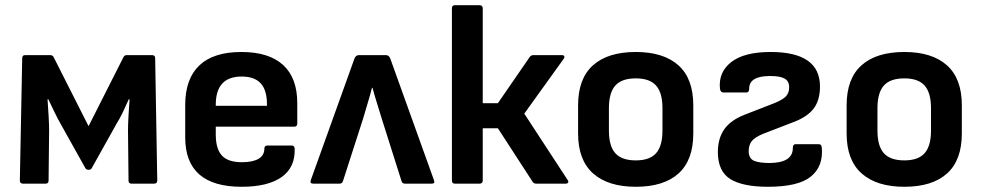

<svg xmlns="http://www.w3.org/2000/svg" viewBox="-20 -703 3754 735"><path d="M68 0Q56 0 56 -12L65 -480Q65 -492 76 -492H173Q182 -492 186 -483L319 -220L452 -483Q456 -492 465 -492H562Q574 -492 574 -480L582 -12Q582 0 570 0H483Q472 0 472 -12L470 -204Q470 -227 472 -261Q474 -295 476 -323H473Q462 -298 450 -273Q438 -248 426 -229L331 -59Q328 -53 319 -53Q311 -53 307 -59L212 -229Q201 -248 189 -273Q177 -298 165 -323H162Q164 -295 166 -261Q168 -227 168 -204L166 -12Q166 0 155 0Z M905 12Q689 12 689 -177V-301Q689 -401 743 -452.5Q797 -504 904 -504Q1009 -504 1063.5 -454.5Q1118 -405 1118 -308V-230Q1118 -218 1106 -218H806V-188Q806 -133 829.5 -107.5Q853 -82 906 -82Q947 -82 969.5 -95Q992 -108 992 -134Q992 -146 1004 -146H1096Q1107 -146 1108 -135Q1111 -63 1058.5 -25.5Q1006 12 905 12ZM806 -298H1002V-303Q1002 -358 978 -384Q954 -410 905 -410Q806 -410 806 -302Z M1179 0Q1165 0 1170 -14L1337 -479Q1342 -492 1354 -492H1457Q1469 -492 1474 -479L1641 -14Q1647 0 1633 0H1530Q1520 0 1517 -10L1441 -250Q1432 -280 1423 -308.5Q1414 -337 1406 -367H1404Q1396 -336 1387.5 -308Q1379 -280 1370 -249L1293 -10Q1290 0 1280 0Z M2153 -14Q2157 -9 2155 -4.5Q2153 0 2146 0H2033Q2023 0 2019 -7L1886 -212H1828V-12Q1828 0 1816 0H1721Q1710 0 1710 -12V-671Q1710 -683 1721 -683H1816Q1828 -683 1828 -671V-308H1886L2008 -485Q2013 -492 2022 -492H2131Q2138 -492 2140 -488Q2142 -484 2138 -478L1987 -268Z M2414 12Q2308 12 2250.5 -39Q2193 -90 2193 -192V-300Q2193 -402 2250 -453Q2307 -504 2414 -504Q2520 -504 2577 -453Q2634 -402 2634 -300V-192Q2634 -90 2577.5 -39Q2521 12 2414 12ZM2414 -89Q2467 -89 2491.5 -116.5Q2516 -144 2516 -203V-289Q2516 -348 2491.5 -375.5Q2467 -403 2414 -403Q2360 -403 2335.5 -375.5Q2311 -348 2311 -289V-203Q2311 -144 2335.5 -116.5Q2360 -89 2414 -89Z M2920 12Q2824 12 2776.5 -17Q2729 -46 2728 -119Q2728 -173 2752.5 -208Q2777 -243 2831 -264L2944 -308Q2976 -321 2988.5 -334Q3001 -347 3001 -369Q3001 -392 2984 -402Q2967 -412 2928 -412Q2848 -412 2848 -364Q2848 -349 2837 -349H2749Q2738 -349 2736 -364Q2730 -427 2779.5 -465.5Q2829 -504 2930 -504Q3119 -504 3119 -372Q3119 -319 3094.5 -287Q3070 -255 3016 -235L2902 -191Q2870 -178 2858 -163Q2846 -148 2846 -123Q2847 -96 2866.5 -87.5Q2886 -79 2927 -79Q3015 -80 3015 -136Q3015 -151 3025 -151H3114Q3119 -151 3122 -148.5Q3125 -146 3126 -137Q3132 -66 3084 -27Q3036 12 2920 12Z M3442 12Q3336 12 3278.5 -39Q3221 -90 3221 -192V-300Q3221 -402 3278 -453Q3335 -504 3442 -504Q3548 -504 3605 -453Q3662 -402 3662 -300V-192Q3662 -90 3605.5 -39Q3549 12 3442 12ZM3442 -89Q3495 -89 3519.5 -116.5Q3544 -144 3544 -203V-289Q3544 -348 3519.5 -375.5Q3495 -403 3442 -403Q3388 -403 3363.5 -375.5Q3339 -348 3339 -289V-203Q3339 -144 3363.5 -116.5Q3388 -89 3442 -89Z"/></svg>

Font: Sofia Sans
Style: Bold
Weight: 700
Designer: Botio Nikoltchev, Ani Petrova
Foundry: lettersoup
Version: Version 4.100; ttfautohint (v1.8.4.7-5d5b)